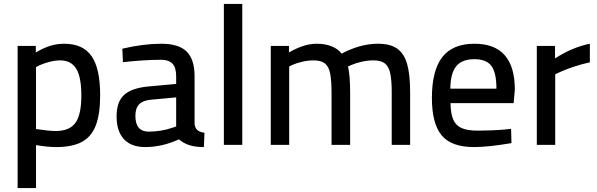

<svg xmlns="http://www.w3.org/2000/svg" viewBox="-20 -732 3017 970"><path d="M69 -500H161V-467Q200 -490 233.5 -500.5Q267 -511 305 -511Q399 -511 442.5 -448.5Q486 -386 486 -251Q486 -156 464 -98.5Q442 -41 393.5 -15Q345 11 264 11Q219 11 162 1V218H69ZM391 -249Q391 -343 365 -385Q339 -427 284 -427Q259 -427 230 -419.5Q201 -412 179 -402L162 -393V-80Q232 -70 260 -70Q332 -70 361.5 -112Q391 -154 391 -249Z M569 -144Q569 -218 607 -252.5Q645 -287 728 -295L870 -308V-347Q870 -391 851 -410.5Q832 -430 795 -430Q711 -430 601 -418L598 -486Q704 -511 795 -511Q883 -511 923 -471.5Q963 -432 963 -347V-106Q965 -86 976.5 -75.5Q988 -65 1013 -61L1010 11Q967 11 937 1.5Q907 -8 884 -28Q799 11 714 11Q643 11 606 -29Q569 -69 569 -144ZM849 -86 870 -93V-240L740 -228Q701 -224 682.5 -204.5Q664 -185 664 -147Q664 -67 731 -67Q792 -67 849 -86Z M1111 -712H1204V0H1111Z M1348 -500H1440V-467Q1478 -489 1512 -500Q1546 -511 1582 -511Q1621 -511 1654 -498.5Q1687 -486 1706 -461Q1746 -483 1793.5 -497Q1841 -511 1890 -511Q1952 -511 1987 -486Q2022 -461 2037 -408Q2052 -355 2052 -266V0H1959V-264Q1959 -327 1951.5 -361.5Q1944 -396 1924.5 -411.5Q1905 -427 1867 -427Q1839 -427 1809 -420.5Q1779 -414 1756 -404L1738 -396Q1749 -353 1749 -260V0H1655V-258Q1655 -325 1648 -360.5Q1641 -396 1621.5 -411.5Q1602 -427 1564 -427Q1536 -427 1506.5 -420Q1477 -413 1457 -404L1441 -396V0H1348Z M2162 -237Q2162 -376 2214.5 -443.5Q2267 -511 2377 -511Q2581 -511 2581 -279L2575 -211H2256Q2257 -157 2270 -127.5Q2283 -98 2312 -85Q2341 -72 2394 -72Q2425 -72 2464 -73.5Q2503 -75 2534 -78L2562 -81L2564 -9Q2447 11 2375 11Q2260 11 2211 -48.5Q2162 -108 2162 -237ZM2488 -284Q2488 -365 2462.5 -399Q2437 -433 2377 -433Q2314 -433 2285 -397.5Q2256 -362 2255 -284Z M2692 -500H2784V-437Q2873 -494 2960 -511V-417Q2921 -409 2879 -395Q2837 -381 2809 -368L2785 -357V0H2692Z"/></svg>

Font: sheba-seeBold
Style: Regular
Weight: 600
Designer: Mohamed Galeb, the designers
Foundry: Kief Type Foundry
Version: Version 2.010; ttfautohint (v1.5.33-1714) -l 8 -r 50 -G 200 